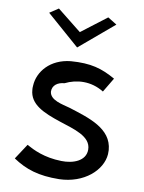

<svg xmlns="http://www.w3.org/2000/svg" viewBox="-105 -1071 857 1145"><g transform="rotate(10 323.0 -498.0)"><path d="M104 -964 304 -789 511 -964 456 -998 304 -882 157 -999ZM267 -566C335 -600 422 -606 501 -557L553 -644C470 -691 403 -711 282 -702C159 -690 89 -605 85 -519V-518C84 -510 84 -501 85 -494C91 -406 178 -370 280 -336C367 -307 475 -282 475 -200C475 -131 399 -104 329 -106C224 -108 155 -143 114 -166L53 -73C131 -21 209 5 335 3C485 -1 589 -96 596 -194V-219C586 -349 445 -388 322 -427C276 -440 202 -451 196 -502V-503C195 -541 226 -563 267 -566Z"/></g></svg>

Font: Bluebird
Style: LiExt
Weight: 300
Designer: Jasper
Foundry: Cannot Into Space Fonts
Version: Version 0.98